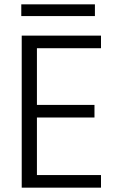

<svg xmlns="http://www.w3.org/2000/svg" viewBox="-20 -864 543 884"><path d="M417 -844V-790H78V-844ZM150 -642V-381H415V-323H150V-58H445V0H80V-700H445V-642Z"/></svg>

Font: Fz Poppins Light
Style: Regular
Weight: 300
Designer: Ninad Kale (Devanagari), Jonny Pinhorn (Latin)
Foundry: Indian Type Foundry
Version: Vit hóa bi Vntype.Com & FontZin.Com